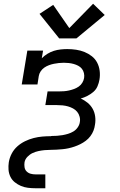

<svg xmlns="http://www.w3.org/2000/svg" viewBox="-20 -800 640 1025"><path d="M170 205Q149 205 129 202.5Q109 200 91.5 192.5Q74 185 59 173Q44 161 35.5 143.5Q27 126 25.5 106Q24 86 27 66Q31 42 42.5 20Q54 -2 72.5 -18.5Q91 -35 113.5 -46Q136 -57 159.5 -63Q183 -69 206 -71Q229 -73 253 -73Q253 -73 253 -73.5Q253 -74 253 -74H254Q269 -74 284 -75Q299 -76 313.5 -78.5Q328 -81 343 -85.5Q358 -90 371.5 -98Q385 -106 394.5 -119.5Q404 -133 406 -147Q409 -162 405 -177Q401 -192 392 -203Q383 -214 370 -221Q357 -228 343 -232Q329 -236 314 -237.5Q299 -239 283 -239H222L234 -312H295Q309 -312 322 -313Q335 -314 348.5 -317Q362 -320 375.5 -325Q389 -330 400.5 -338Q412 -346 419.5 -358.5Q427 -371 429 -384Q431 -397 428 -410Q425 -423 417 -433Q409 -443 397.5 -449Q386 -455 373.5 -458.5Q361 -462 347.5 -463.5Q334 -465 321 -465Q307 -465 294 -463.5Q281 -462 268 -459.5Q255 -457 241.5 -452Q228 -447 216.5 -439Q205 -431 197 -419Q189 -407 187 -394L180 -349H96L126 -530H210L203 -489Q217 -503 233.5 -513Q250 -523 267.5 -528.5Q285 -534 303.5 -536Q322 -538 339 -538Q363 -538 386.5 -534.5Q410 -531 431 -522.5Q452 -514 470 -500Q488 -486 498.5 -466Q509 -446 512 -422.5Q515 -399 511 -375Q508 -357 500.5 -339.5Q493 -322 478.5 -309.5Q464 -297 446.5 -288Q429 -279 411 -274Q431 -265 447.5 -251.5Q464 -238 474.5 -219.5Q485 -201 488 -178.5Q491 -156 487 -134Q485 -118 479 -102.5Q473 -87 462.5 -73Q452 -59 438 -48.5Q424 -38 409 -30.5Q394 -23 378 -17.5Q362 -12 346 -8.5Q330 -5 314 -3.5Q298 -2 282 -1Q266 0 250 0Q234 0 218 1.5Q202 3 185.5 6.5Q169 10 154 17Q139 24 126.5 37Q114 50 111 66Q109 79 111 92.5Q113 106 122 115Q131 124 143.5 127.5Q156 131 170 131H222V205ZM388 -595H296L191 -726L264 -774L350 -650L477 -780L539 -720Z"/></svg>

Font: Iosevka Slab Extended Oblique
Style: Regular
Weight: 400
Width: 7
Italic angle: -9°
Monospace: yes
Designer: Belleve Invis
Foundry: Belleve Invis
Version: Version 11.1.0; ttfautohint (v1.8.3)